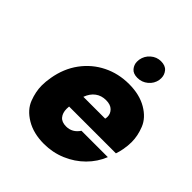

<svg xmlns="http://www.w3.org/2000/svg" viewBox="-213 -927 1076 1076"><g transform="rotate(45 324.5 -389.0)"><path d="M417 -625Q383 -625 367 -644.5Q351 -664 351 -688Q351 -696 352 -704Q358 -739 384.5 -762Q411 -785 445 -785Q480 -785 496.5 -765Q513 -745 513 -720Q513 -712 512 -704Q506 -670 479 -647.5Q452 -625 417 -625ZM643 -287Q639 -264 631 -241H260Q259 -231 259 -222Q259 -190 275.5 -170Q292 -150 327 -150Q376 -150 405 -194H614Q591 -136 545.5 -90.5Q500 -45 438.5 -19Q377 7 308 7Q225 7 166.5 -28Q108 -63 88 -115.5Q68 -168 68 -216Q68 -247 74 -281Q89 -369 136.5 -433.5Q184 -498 254.5 -533Q325 -568 409 -568Q492 -568 550 -534Q608 -500 628.5 -448.5Q649 -397 649 -348Q649 -319 643 -287ZM451 -336Q453 -345 453 -353Q453 -377 435 -395Q417 -413 381 -413Q345 -413 318.5 -393.5Q292 -374 278 -336Z"/></g></svg>

Font: Fz Poppins ExtBd
Style: Italic
Weight: 800
Italic angle: -10°
Designer: Ninad Kale (Devanagari), Jonny Pinhorn (Latin)
Foundry: Indian Type Foundry
Version: Vit hóa bi Vntype.Com & FontZin.Com